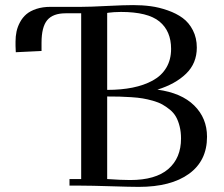

<svg xmlns="http://www.w3.org/2000/svg" viewBox="-20 -729 879 754"><path d="M41 -548.8V-565.9Q41 -586.4 44.9 -605Q48.8 -623.5 58.6 -641.8Q68.4 -660.2 83.5 -673.1Q98.6 -686 123 -694.1Q147.5 -702.1 178.2 -702.1H298.8Q333.5 -702.1 400.4 -705.6Q467.3 -709 502.9 -709Q539.1 -709 572 -704.6Q605 -700.2 638.9 -688.2Q672.9 -676.3 697.5 -658.2Q722.2 -640.1 737.5 -610.1Q752.9 -580.1 752.9 -542Q752.9 -480.5 710.9 -439.7Q668.9 -398.9 598.1 -377Q692.4 -364.3 742.7 -314.7Q793 -265.1 793 -191.9Q793 -97.7 722.2 -46.4Q651.4 4.9 524.9 4.9Q491.7 4.9 414.6 2.4Q337.4 0 298.8 0H252.9V-25.9H298.8V-676.8H237.8Q188 -676.8 165.5 -649.9Q143.1 -623 143.1 -561V-528.8L42 -523.9ZM400.9 -25.9Q455.1 -22 491.2 -22Q590.8 -22 640.9 -65.2Q690.9 -108.4 690.9 -185.1Q690.9 -210.9 685.5 -232.4Q680.2 -253.9 671.4 -269.8Q662.6 -285.6 647.5 -298.1Q632.3 -310.5 617.4 -318.8Q602.5 -327.1 580.8 -333.3Q559.1 -339.4 540.5 -342.5Q522 -345.7 495.4 -347.4Q468.8 -349.1 449 -349.6Q429.2 -350.1 400.9 -350.1ZM400.9 -376Q456.1 -376 500.7 -385Q545.4 -394 579.8 -412.8Q614.3 -431.6 633.1 -463.1Q651.9 -494.6 651.9 -537.1Q651.9 -606.9 606.2 -644.5Q560.5 -682.1 455.1 -682.1Q441.4 -682.1 427.7 -681.2Q414.1 -680.2 407.2 -679.2L400.9 -678.2Z"/></svg>

Font: Dehuti Alt
Style: Bold
Weight: 700
Version: Version 1.2